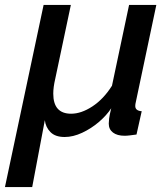

<svg xmlns="http://www.w3.org/2000/svg" viewBox="-65 -543 679 775"><path d="M-45 212 111 -523H221L158 -225Q150 -191 150 -165Q150 -84 222 -84Q263 -84 308 -113.5Q353 -143 387 -197L456 -523H566L483 -130Q482 -126 481.5 -122.5Q481 -119 481 -115Q481 -96 507 -94L486 0Q471 2 459 3.5Q447 5 438 5Q408 5 391 -8Q374 -21 374 -44Q374 -52 375.5 -65Q377 -78 384 -106Q365 -77 334 -50.5Q303 -24 266.5 -7Q230 10 196 10Q158 10 138.5 -10Q119 -30 116 -58L65 212Z"/></svg>

Font: Raleway SemiBold
Style: Italic
Weight: 600
Italic angle: -12°
Designer: Matt McInerney, Pablo Impallari, Rodrigo Fuenzalida
Foundry: Matt McInerney, Pablo Impallari, Rodrigo Fuenzalida
Version: Version 4.026